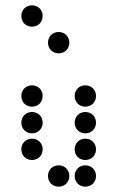

<svg xmlns="http://www.w3.org/2000/svg" viewBox="-20 -710 440 720"><path d="M100 -610C123 -610 140 -627 140 -650C140 -673 123 -690 100 -690C77 -690 60 -673 60 -650C60 -627 77 -610 100 -610ZM200 -510C223 -510 240 -527 240 -550C240 -573 223 -590 200 -590C177 -590 160 -573 160 -550C160 -527 177 -510 200 -510ZM100 -310C123 -310 140 -327 140 -350C140 -373 123 -390 100 -390C77 -390 60 -373 60 -350C60 -327 77 -310 100 -310ZM300 -310C323 -310 340 -327 340 -350C340 -373 323 -390 300 -390C277 -390 260 -373 260 -350C260 -327 277 -310 300 -310ZM100 -210C123 -210 140 -227 140 -250C140 -273 123 -290 100 -290C77 -290 60 -273 60 -250C60 -227 77 -210 100 -210ZM300 -210C323 -210 340 -227 340 -250C340 -273 323 -290 300 -290C277 -290 260 -273 260 -250C260 -227 277 -210 300 -210ZM100 -110C123 -110 140 -127 140 -150C140 -173 123 -190 100 -190C77 -190 60 -173 60 -150C60 -127 77 -110 100 -110ZM300 -110C323 -110 340 -127 340 -150C340 -173 323 -190 300 -190C277 -190 260 -173 260 -150C260 -127 277 -110 300 -110ZM200 -10C223 -10 240 -27 240 -50C240 -73 223 -90 200 -90C177 -90 160 -73 160 -50C160 -27 177 -10 200 -10ZM300 -10C323 -10 340 -27 340 -50C340 -73 323 -90 300 -90C277 -90 260 -73 260 -50C260 -27 277 -10 300 -10Z"/></svg>

Font: TINY 5x3 80
Style: Regular
Weight: 200
Designer: Jack Halten Fahnestock
Foundry: Velvetyne Type Foundry
Version: Version 1.002;hotconv 1.0.109;makeotfexe 2.5.65596